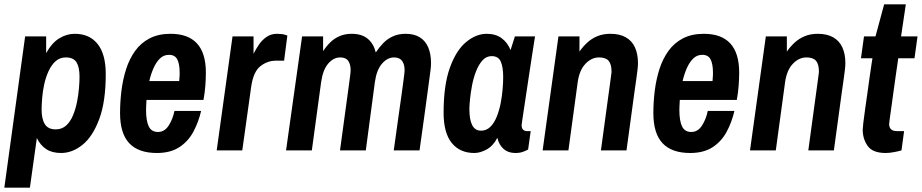

<svg xmlns="http://www.w3.org/2000/svg" viewBox="-20 -694 4254 886"><path d="M0 172 96 -526H193V-449Q220 -497 254 -517.5Q288 -538 325 -538Q393 -538 430.5 -491Q468 -444 468 -352Q468 -225 438 -144.5Q408 -64 361 -26Q314 12 262 12Q220 12 193 -6Q166 -24 150 -57L118 172ZM237 -97Q266 -97 285.5 -115Q305 -133 317 -162Q329 -191 335.5 -224Q342 -257 344.5 -288Q347 -319 347 -340Q347 -384 333 -406.5Q319 -429 284 -429Q256 -429 236.5 -411.5Q217 -394 204 -365.5Q191 -337 184 -304.5Q177 -272 174.5 -241Q172 -210 172 -188Q172 -145 187 -121Q202 -97 237 -97Z M704 12Q619 12 576.5 -33Q534 -78 534 -172Q534 -224 540.5 -276Q547 -328 562 -375Q577 -422 603.5 -459Q630 -496 670.5 -517Q711 -538 767 -538Q848 -538 889 -493.5Q930 -449 930 -359Q930 -330 927.5 -297.5Q925 -265 919 -233H656Q655 -217 654.5 -204.5Q654 -192 654 -187Q654 -136 666.5 -110.5Q679 -85 709 -85Q739 -85 758 -114Q777 -143 785 -182H908Q896 -130 872 -85.5Q848 -41 807 -14.5Q766 12 704 12ZM669 -320H807Q809 -342 809 -348.5Q809 -355 809 -359Q809 -399 798 -420Q787 -441 760 -441Q735 -441 717.5 -423.5Q700 -406 688 -378.5Q676 -351 669 -320Z M980 0 1053 -526H1150V-446Q1161 -468 1175.5 -489Q1190 -510 1210.5 -524Q1231 -538 1258 -538Q1281 -538 1293.5 -534Q1306 -530 1306 -530L1291 -414H1253Q1214 -414 1181.5 -388.5Q1149 -363 1139 -293L1098 0Z M1300 0 1374 -526H1471V-458Q1486 -481 1504.5 -499Q1523 -517 1547.5 -527.5Q1572 -538 1603 -538Q1649 -538 1676.5 -515.5Q1704 -493 1714 -452Q1730 -476 1749 -495.5Q1768 -515 1793.5 -526.5Q1819 -538 1852 -538Q1891 -538 1917 -522Q1943 -506 1956 -475.5Q1969 -445 1969 -403Q1969 -396 1968.5 -389Q1968 -382 1966.5 -369Q1965 -356 1961.5 -331Q1958 -306 1952.5 -264Q1947 -222 1938 -157.5Q1929 -93 1916 0H1797Q1809 -87 1817.5 -147Q1826 -207 1831.5 -246Q1837 -285 1840 -308Q1843 -331 1844.5 -343Q1846 -355 1846.5 -360.5Q1847 -366 1847 -371Q1847 -397 1835.5 -413Q1824 -429 1798 -429Q1768 -429 1743 -400.5Q1718 -372 1710 -316L1668 0H1549Q1561 -87 1569 -147Q1577 -207 1582.5 -246Q1588 -285 1591 -308Q1594 -331 1595.5 -343Q1597 -355 1597.5 -360.5Q1598 -366 1598 -371Q1598 -397 1587 -413Q1576 -429 1550 -429Q1519 -429 1494.5 -400.5Q1470 -372 1462 -316L1419 0Z M2169 12Q2102 12 2064.5 -34.5Q2027 -81 2027 -174Q2027 -301 2056 -381.5Q2085 -462 2131 -500Q2177 -538 2226 -538Q2267 -538 2294.5 -518Q2322 -498 2336 -463L2356 -526H2449Q2449 -526 2445.5 -504.5Q2442 -483 2436.5 -447Q2431 -411 2424.5 -368.5Q2418 -326 2411.5 -282.5Q2405 -239 2399.5 -202.5Q2394 -166 2390.5 -142.5Q2387 -119 2387 -117Q2387 -102 2394 -95.5Q2401 -89 2411 -89H2429L2417 -4Q2408 1 2393.5 6.5Q2379 12 2358 12Q2325 12 2304 -6.5Q2283 -25 2275 -58Q2256 -21 2226 -4.5Q2196 12 2169 12ZM2200 -91Q2225 -91 2243 -109Q2261 -127 2272.5 -156Q2284 -185 2290.5 -218.5Q2297 -252 2299.5 -284Q2302 -316 2302 -338Q2302 -384 2291 -409.5Q2280 -435 2249 -435Q2224 -435 2206.5 -415.5Q2189 -396 2177 -365.5Q2165 -335 2158.5 -301Q2152 -267 2149 -237Q2146 -207 2146 -190Q2146 -142 2159 -116.5Q2172 -91 2200 -91Z M2484 0 2557 -526H2654V-456Q2670 -479 2690 -497.5Q2710 -516 2736.5 -527Q2763 -538 2797 -538Q2839 -538 2867.5 -522Q2896 -506 2910 -475.5Q2924 -445 2924 -403Q2924 -396 2923.5 -389Q2923 -382 2921.5 -369Q2920 -356 2916.5 -331Q2913 -306 2907 -264Q2901 -222 2892.5 -157.5Q2884 -93 2871 0H2753Q2765 -87 2773 -147Q2781 -207 2786.5 -246Q2792 -285 2795 -308Q2798 -331 2799.5 -342Q2801 -353 2801.5 -357Q2802 -361 2802 -363Q2802 -398 2788.5 -413.5Q2775 -429 2744 -429Q2710 -429 2682 -400Q2654 -371 2646 -316L2603 0Z M3165 12Q3080 12 3037.5 -33Q2995 -78 2995 -172Q2995 -224 3001.5 -276Q3008 -328 3023 -375Q3038 -422 3064.5 -459Q3091 -496 3131.5 -517Q3172 -538 3228 -538Q3309 -538 3350 -493.5Q3391 -449 3391 -359Q3391 -330 3388.5 -297.5Q3386 -265 3380 -233H3117Q3116 -217 3115.5 -204.5Q3115 -192 3115 -187Q3115 -136 3127.5 -110.5Q3140 -85 3170 -85Q3200 -85 3219 -114Q3238 -143 3246 -182H3369Q3357 -130 3333 -85.5Q3309 -41 3268 -14.5Q3227 12 3165 12ZM3130 -320H3268Q3270 -342 3270 -348.5Q3270 -355 3270 -359Q3270 -399 3259 -420Q3248 -441 3221 -441Q3196 -441 3178.5 -423.5Q3161 -406 3149 -378.5Q3137 -351 3130 -320Z M3441 0 3514 -526H3611V-456Q3627 -479 3647 -497.5Q3667 -516 3693.5 -527Q3720 -538 3754 -538Q3796 -538 3824.5 -522Q3853 -506 3867 -475.5Q3881 -445 3881 -403Q3881 -396 3880.5 -389Q3880 -382 3878.5 -369Q3877 -356 3873.5 -331Q3870 -306 3864 -264Q3858 -222 3849.5 -157.5Q3841 -93 3828 0H3710Q3722 -87 3730 -147Q3738 -207 3743.5 -246Q3749 -285 3752 -308Q3755 -331 3756.5 -342Q3758 -353 3758.5 -357Q3759 -361 3759 -363Q3759 -398 3745.5 -413.5Q3732 -429 3701 -429Q3667 -429 3639 -400Q3611 -371 3603 -316L3560 0Z M4067 12Q4007 12 3984 -20.5Q3961 -53 3961 -96Q3961 -102 3964 -128.5Q3967 -155 3972.5 -192.5Q3978 -230 3983.5 -270Q3989 -310 3994 -345.5Q3999 -381 4002.5 -403Q4006 -425 4006 -425H3953L3967 -526H4020L4060 -674H4160L4138 -526H4214L4200 -425H4125Q4125 -425 4122 -403.5Q4119 -382 4114 -348.5Q4109 -315 4104 -277Q4099 -239 4094 -204.5Q4089 -170 4086 -147Q4083 -124 4083 -122Q4083 -89 4119 -89H4152L4140 0Q4127 4 4105.5 8Q4084 12 4067 12Z"/></svg>

Font: Archivo Narrow
Style: Bold Italic
Weight: 700
Italic angle: -8°
Designer: Hector Gatti
Foundry: Omnibus-Type
Version: Version 3.002